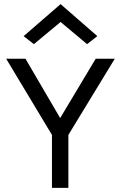

<svg xmlns="http://www.w3.org/2000/svg" viewBox="-20 -915 589 935"><path d="M95 -739 275 -895 454 -739 404 -700 275 -808 145 -700ZM10 -629H104L273 -340L446 -629H539L313 -258V0H233V-258Z"/></svg>

Font: Karmilla
Style: Regular
Weight: 400
Designer: Jonathan Pinhorn
Version: Version 1.000